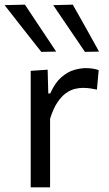

<svg xmlns="http://www.w3.org/2000/svg" viewBox="-45 -798 465 818"><path d="M85.8 0Q85.8 -55.3 85.8 -106.4Q85.8 -157.6 85.8 -218.8V-268.8Q85.8 -324 85.8 -381.4Q85.8 -438.9 85.8 -496.2L158 -501.1L160.7 -399.8H169Q189.3 -445.3 216.1 -468.6Q242.9 -491.9 270.5 -499.9Q298.1 -507.8 321.1 -507.8Q335 -507.8 349 -505.8Q362.9 -503.8 375.4 -499.3L368 -416.3Q351.7 -419.6 338.3 -421.6Q324.9 -423.6 307.3 -423.6Q293.1 -423.6 274.7 -419.4Q256.3 -415.2 237.1 -401.9Q217.8 -388.7 200 -362.4Q182.2 -336.2 168.4 -292.4V-215.3Q168.4 -156.8 168.4 -106Q168.4 -55.3 168.4 0ZM131 -577Q105.3 -609.7 79.3 -642.5Q53.4 -675.3 27.3 -708.7Q1.2 -742.1 -25.4 -776.1L61.2 -778.2Q93.9 -728.9 127.4 -678.6Q160.9 -628.3 194.4 -578.2ZM316.9 -577Q294.8 -609.7 272.4 -642.5Q250.1 -675.3 227.4 -708.7Q204.7 -742.1 181.7 -776.1L265.1 -778.2Q293 -728.9 321 -678.9Q348.9 -629 377 -578.2Z"/></svg>

Font: Commissioner Thin
Style: Regular
Weight: 100
Designer: Kostas Bartsokas
Foundry: Kostas Bartsokas
Version: Version 1.001;gftools[0.9.23]